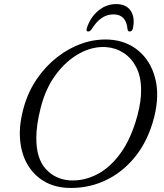

<svg xmlns="http://www.w3.org/2000/svg" viewBox="-20 -907 806 941"><path d="M515 -713Q599.5 -708 658.8 -658.2Q718 -608.5 740.2 -525Q762.5 -441.5 736 -334.5Q707 -219 642.8 -139.2Q578.5 -59.5 491 -20.2Q403.5 19 305.5 13.5Q241.5 9.5 192 -21Q142.5 -51.5 112.8 -104.2Q83 -157 78 -228.2Q73 -299.5 97.5 -384.5Q119 -459.5 161.5 -521.2Q204 -583 260.8 -627.2Q317.5 -671.5 382.5 -694Q447.5 -716.5 515 -713ZM322.5 -23Q388.5 -19 452.8 -51Q517 -83 569.5 -154.2Q622 -225.5 653 -339Q663 -376 667.5 -408.2Q672 -440.5 671.5 -468.5Q671 -532 648 -577Q625 -622 586.5 -647.2Q548 -672.5 501.5 -676Q436 -681 371 -646Q306 -611 254.8 -542.8Q203.5 -474.5 179.5 -379Q168.5 -336 163.2 -299Q158 -262 158 -230.5Q157.5 -131 203.8 -79.5Q250 -28 322.5 -23ZM536 -836.5Q473 -836.5 429 -763.5Q420.5 -752.5 413 -752.5Q400.5 -752.5 405.5 -768.5Q422 -821.5 461.2 -854.2Q500.5 -887 549.5 -887Q598.5 -887 620.5 -854.2Q642.5 -821.5 631.5 -768.5Q628 -752.5 615 -752.5Q607.5 -752.5 605 -763.5Q599 -836.5 536 -836.5Z"/></svg>

Font: Fraunces 9pt S050 Light
Style: Italic
Weight: 300
Italic angle: -16°
Version: Version 1.000; ttfautohint (v1.8.3)